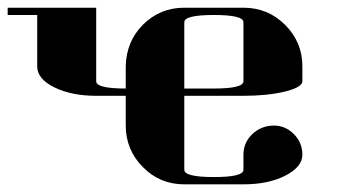

<svg xmlns="http://www.w3.org/2000/svg" viewBox="-20 -481 886 501"><path d="M0 -441.9V-460.9H231V-269Q231 -250 308.1 -250V-308.1Q309.6 -373 353 -416.5Q397.5 -460.9 460.9 -460.9H615.2Q679.2 -460.9 724.1 -416Q769 -371.1 769 -308.1V-269Q769 -253.4 724.1 -242.2Q678.2 -231 615.2 -231H460.9V-38.1Q460.9 -19 538.1 -19Q615.2 -19 615.2 -38.1V-77.1Q615.2 -108.9 638.2 -130.9Q660.6 -152.3 692.4 -153.3Q723.6 -154.3 746.6 -131.3Q769 -108.9 769 -77.1Q769 -45.4 724.1 -22.5Q679.7 0 615.2 0H460.9Q397 0 353 -44.9Q308.1 -89.8 308.1 -153.8V-231H231Q167 -231 122.1 -252.9Q77.1 -274.9 77.1 -308.1V-441.9ZM460.9 -250H538.1Q615.2 -250 615.2 -269V-422.9Q615.2 -441.9 538.1 -441.9Q460.9 -441.9 460.9 -422.9Z"/></svg>

Font: Hjet
Style: Regular
Weight: 400
Designer: T. Christopher White
Version: Version 1.2